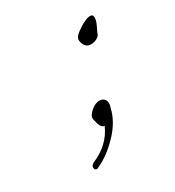

<svg xmlns="http://www.w3.org/2000/svg" viewBox="-81 -247 335 367"><g transform="rotate(-30 87.0 -64.0)"><path d="M142 -146Q128 -146 125 -163Q124 -171 135 -179Q146 -187 153 -190Q161 -194 167 -194Q173 -194 173 -187Q173 -180 168 -170Q163 -160 162 -157Q161 -153 155 -149.5Q149 -146 142 -146ZM32 66Q27 66 27 60Q27 55 33 52Q71 36 86 2Q79 1 76 -9Q73 -19 73 -23Q73 -27 79 -33.5Q85 -40 92 -43Q98 -45 100 -45Q115 -45 115 -30Q115 -28 113 -22Q107 5 83.5 29.5Q60 54 35 65Q34 66 32 66Z"/></g></svg>

Font: Waterfall
Style: Regular
Weight: 400
Designer: Robert E. Leuschke
Foundry: Robert E. Leuschke
Version: Version 1.010; ttfautohint (v1.8.3)